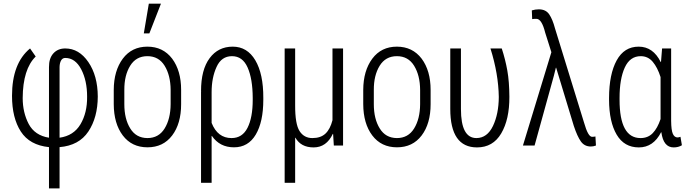

<svg xmlns="http://www.w3.org/2000/svg" viewBox="-20 -792 3742 1045"><path d="M335 -476.6Q320.3 -476.6 312.5 -462.9Q304.7 -449.2 304.2 -427.7V-42.5Q380.9 -53.2 418 -115.7Q455.1 -178.2 454.1 -266.1Q454.1 -353.5 421.9 -415Q389.6 -476.6 335 -476.6ZM45.4 -270.5Q45.4 -447.3 143.6 -528.3L174.3 -484.4Q104.5 -416 103.5 -258.3Q103.5 -179.7 136.2 -117.2Q169.4 -54.7 246.6 -42.5V-426.3Q246.1 -474.6 270.5 -501.5Q294.9 -528.3 335 -528.3Q410.2 -528.3 460.9 -454.1Q511.7 -379.9 512.2 -266.6Q511.7 -152.3 460.9 -76.2Q410.2 0 304.2 8.8V233.4H246.6V8.8Q141.1 -2 93.3 -76.2Q45.4 -150.4 45.4 -270.5Z M656.7 -225.1Q656.7 -144.5 689 -92.8Q720.7 -41 782.2 -40.5Q843.8 -40.5 876 -92.8Q908.2 -145 908.7 -225.1V-302.7Q908.2 -381.8 876 -434.1Q843.8 -486.3 782.2 -486.3Q720.7 -486.3 688.5 -434.1Q656.2 -381.8 656.7 -302.7ZM599.1 -302.7Q599.6 -407.2 648.4 -472.7Q697.3 -538.1 782.2 -538.1Q867.2 -538.1 917 -472.7Q965.8 -407.2 965.8 -302.7V-225.1Q965.8 -119.1 917 -54.7Q868.2 9.8 782.7 9.8Q697.3 9.8 648.4 -54.7Q599.6 -119.1 599.1 -225.1ZM790 -772H856L793 -610.4H762.7Z M1355.5 -249V-259.3Q1355 -363.3 1327.6 -424.8Q1300.3 -486.3 1242.7 -486.3Q1185.1 -486.3 1158.7 -427.7Q1131.8 -369.1 1131.8 -290.5V-123Q1164.6 -40.5 1240.2 -40.5Q1298.8 -40.5 1327.1 -96.2Q1355.5 -151.9 1355.5 -249ZM1133.3 -52.2 1131.8 -51.8V203.1H1074.2V-291.5H1074.7L1074.2 -295.9Q1074.2 -413.1 1121.1 -475.6Q1167.5 -538.1 1246.6 -538.1Q1325.7 -538.1 1369.6 -463.9Q1413.6 -389.6 1413.1 -259.3V-249Q1413.1 -128.9 1372.1 -59.6Q1331.1 9.8 1253.4 9.8Q1175.8 9.8 1133.3 -52.2Z M1586.4 203.1H1529.3V-528.3H1586.4V-219.7Q1585.9 -116.7 1610.4 -78.6Q1634.8 -40.5 1680.2 -40.5Q1725.6 -40.5 1751.5 -64.9Q1777.3 -89.4 1789.6 -137.7V-528.3H1847.2V0H1796.9L1793 -63L1791.5 -63.5Q1756.8 10.3 1687 10.3Q1617.7 10.3 1587.9 -42.5L1586.4 -42Z M2014.6 -225.1Q2014.6 -144.5 2046.9 -92.8Q2078.6 -41 2140.1 -40.5Q2201.7 -40.5 2233.9 -92.8Q2266.1 -145 2266.6 -225.1V-302.7Q2266.1 -381.8 2233.9 -434.1Q2201.7 -486.3 2140.1 -486.3Q2078.6 -486.3 2046.4 -434.1Q2014.2 -381.8 2014.6 -302.7ZM1957 -302.7Q1957.5 -407.2 2006.3 -472.7Q2055.2 -538.1 2140.1 -538.1Q2225.1 -538.1 2274.9 -472.7Q2323.7 -407.2 2323.7 -302.7V-225.1Q2323.7 -119.1 2274.9 -54.7Q2226.1 9.8 2140.6 9.8Q2055.2 9.8 2006.3 -54.7Q1957.5 -119.1 1957 -225.1Z M2576.2 10.3Q2430.7 10.3 2430.7 -199.2V-528.3H2488.8V-198.2Q2488.8 -40.5 2573.2 -40.5Q2631.8 -41 2663.1 -106.4Q2694.3 -171.9 2694.8 -264.2Q2692.9 -390.1 2649.4 -528.3H2710.9Q2730.5 -468.3 2741.2 -408.2Q2752 -348.1 2752.4 -265.1Q2752.9 -142.1 2708 -65.9Q2663.1 10.3 2576.2 10.3Z M3195.8 5.4Q3161.1 5.4 3141.6 -22Q3122.1 -49.3 3103 -106.9L3006.8 -423.8L3005.4 -423.3L2994.6 -379.9L2889.6 0H2826.2L2981 -507.8L2947.3 -614.3Q2928.7 -689.5 2899.4 -689.5Q2884.3 -689.5 2876.5 -688L2874.5 -735.4Q2893.6 -741.2 2912.6 -741.2Q2950.7 -741.2 2969.2 -713.9Q2987.8 -686.5 3000.5 -638.2L3158.7 -125Q3180.7 -47.4 3202.1 -47.4Q3213.9 -47.4 3220.7 -49.3L3223.6 0Q3210.4 5.4 3195.8 5.4Z M3352.1 -249Q3352.1 -40.5 3466.3 -40.5Q3506.8 -40.5 3532.7 -67.4Q3558.6 -94.2 3575.2 -144V-372.6Q3558.6 -424.8 3532.7 -455.6Q3506.8 -486.3 3467.3 -486.3Q3408.7 -486.3 3380.4 -424.3Q3352.1 -362.3 3352.1 -259.3ZM3576.2 -454.1 3577.6 -454.6 3583.5 -528.3H3632.8V-134.3Q3633.3 -83 3642.1 -63.5Q3650.9 -43.9 3668 -43.9Q3673.3 -43.9 3683.6 -47.4L3691.4 -1.5Q3672.4 10.3 3646.5 10.3Q3590.8 10.3 3579.6 -71.8L3578.1 -72.3Q3536.1 10.3 3457 10.3Q3377.4 10.3 3336.4 -59.1Q3295.4 -128.4 3294.9 -249V-259.3Q3295.4 -388.7 3336.4 -463.4Q3377.4 -538.1 3456.1 -538.1Q3534.7 -538.1 3576.2 -454.1Z"/></svg>

Font: RobotoCondensed-Light
Style: Light
Weight: 300
Designer: Google
Version: Version 1.200311; 2013